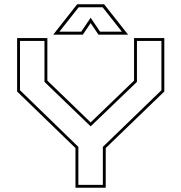

<svg xmlns="http://www.w3.org/2000/svg" viewBox="-20 -878 848 898"><path d="M333 0V-185.5L60 -450V-700H201.5V-501L404 -305.5L607 -501V-700H748.5V-450L474.5 -185.5V0ZM346.5 -13.5H461V-191L735 -456V-686.5H620.5V-495L404.5 -287.5H403.5L188 -495V-686.5H73.5V-456L346.5 -191ZM341 -858H467L579 -716H440.5L404 -770L367.5 -716H229ZM348 -844 258 -730H360L404 -795L448 -730H550L460 -844Z"/></svg>

Font: Tourney Expanded Thin
Style: Regular
Weight: 100
Width: 7
Designer: Tyler Finck
Foundry: Etcetera Type Co
Version: Version 1.010; ttfautohint (v1.8.3)